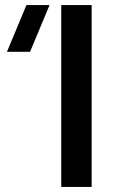

<svg xmlns="http://www.w3.org/2000/svg" viewBox="-20 -740 453 760"><path d="M222.4 0V-720H342.8V0ZM99 -535H7.5L84.7 -720H176.2Z"/></svg>

Font: Manrope ExtraLight
Style: Regular
Weight: 200
Designer: Mikhail Sharanda
Foundry: Mikhail Sharanda
Version: Version 4.505